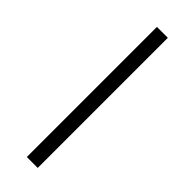

<svg xmlns="http://www.w3.org/2000/svg" viewBox="-327 -869 1056 1056"><g transform="rotate(45 200.5 -341.0)"><path d="M254 -847H169V165H254Z"/></g></svg>

Font: Cheyenne Sans Medium
Style: Italic
Weight: 500
Italic angle: -8.13011°
Designer: The Public Sans project authors (U.S. Web Design System), Libre Franklin designed by Pablo Impallari and Rodrigo Fuenzal
Foundry: The Cheyenne Sans Project Authors
Version: Version 2.007